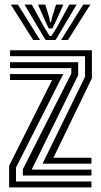

<svg xmlns="http://www.w3.org/2000/svg" viewBox="-20 -820 441 840"><path d="M166.2 -104 352 -484V-574H24V-600H382V-477.8L214 -130H380V-104ZM80 -52V-79.5L292 -498V-522H24V-548H322V-491.2L118.5 -78H380V-52ZM20 0V-95L208 -470H24V-496H256.8L50 -87.2V-26H380V0ZM27.2 -800H58.2L155.2 -645H125.2ZM87.2 -800H119.2L172 -703.2L197.2 -662.5H205.2L230.5 -703L283.2 -800H315.2L223.2 -645H179.2ZM146.2 -800H178.2L195 -744.5L199.2 -722.8H203.2L207.8 -744.5L225.2 -800H257.2L225 -728.2L209.2 -695.5H193.2L177.8 -728.2ZM344.2 -800H375.2L277.2 -645H247.2Z"/></svg>

Font: Big Shoulders Inline Display Black
Style: Regular
Weight: 900
Designer: Patric King
Foundry: XO Type Co
Version: Version 1.000